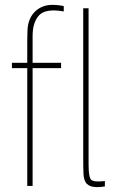

<svg xmlns="http://www.w3.org/2000/svg" viewBox="-20 -764 483 789"><path d="M195 -744Q219 -744 242 -739V-717Q168 -730 141 -701.5Q114 -673 114 -616V-506H231V-484H114V0H92V-484H29V-506H92V-596Q92 -621 93 -642Q96 -690 124.5 -717Q153 -744 195 -744ZM322 -123V-730H344V-87Q344 -35 355 -25Q366 -15 411 -20V2Q394 5 379 5Q351 5 337.5 -8Q324 -21 323 -51Q322 -71 322 -123Z"/></svg>

Font: Nacelle Thin
Style: Regular
Weight: 100
Designer: Sora Sagano
Foundry: Sora Sagano
Version: Version 1.000;FEAKit 1.0